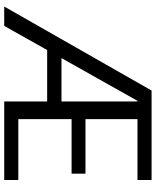

<svg xmlns="http://www.w3.org/2000/svg" viewBox="66 -806 740 912"><g transform="rotate(90 436.0 -350.0)"><path d="M11 0 410 -700H835V-633H546V-386H805V-320H546V-67H835V0H462V-633H459L103 0ZM164 -204 191 -272H508L526 -204Z"/></g></svg>

Font: DM Sans 36pt
Style: Regular
Weight: 400
Designer: Colophon Foundry, Jonny Pinhorn
Foundry: Colophon Foundry
Version: Version 4.004;gftools[0.9.30]